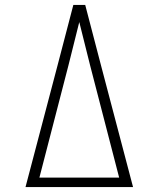

<svg xmlns="http://www.w3.org/2000/svg" viewBox="-20 -755 640 775"><path d="M83 0 212 -490 276 -735H324L388 -490L517 0ZM461 -38 344 -490Q333 -534 322 -578Q311 -622 300 -666Q289 -622 278 -578Q267 -534 256 -490L139 -38Z"/></svg>

Font: Iosevka Slab XLtEx
Style: Regular
Weight: 200
Width: 7
Monospace: yes
Designer: Belleve Invis
Foundry: Belleve Invis
Version: Version 11.1.0; ttfautohint (v1.8.3)